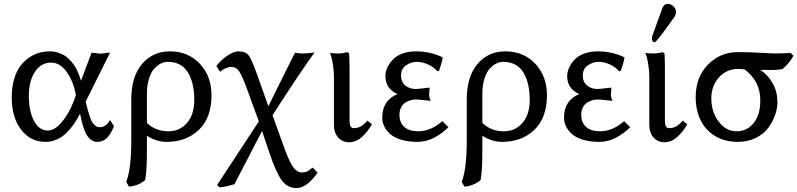

<svg xmlns="http://www.w3.org/2000/svg" viewBox="-20 -710 4087 984"><path d="M543 -92.8 543.9 -95.2 564 -63Q548.3 -23.4 528.3 -3.2Q508.3 17.1 478 17.1Q422.9 17.1 398.9 -88.9L390.1 -127.9V-127Q375.5 -98.1 358.4 -74Q341.3 -49.8 319.6 -28.3Q297.9 -6.8 270.5 5.1Q243.2 17.1 213.9 17.1Q135.7 17.1 87.9 -45.9Q40 -108.9 40 -211.9Q40 -263.7 52.5 -305.2Q64.9 -346.7 84.7 -372.6Q104.5 -398.4 130.6 -415.8Q156.7 -433.1 182.4 -439.9Q208 -446.8 233.9 -446.8Q258.3 -446.8 279.8 -439.5Q301.3 -432.1 315.9 -422.4Q330.6 -412.6 344.2 -396Q357.9 -379.4 365.2 -367.9Q372.6 -356.4 380.1 -338.1Q387.7 -319.8 389.4 -314Q391.1 -308.1 395 -295.9Q422.4 -370.1 449.2 -439.9Q456.1 -439.9 472.4 -437.5Q488.8 -435.1 495.1 -435.1Q502.9 -435.1 517.1 -437.5Q531.2 -439.9 543.9 -439.9L418.9 -189Q425.3 -161.6 430.2 -144.3Q435.1 -127 441.7 -108.6Q448.2 -90.3 454.8 -80.6Q461.4 -70.8 470.7 -64.5Q480 -58.1 491.2 -58.1Q522.5 -58.1 543 -92.8ZM225.1 -41Q264.6 -41 305.4 -95.2Q346.2 -149.4 369.1 -223.1Q354 -298.8 320.1 -344Q286.1 -389.2 241.2 -389.2Q190.9 -389.2 159.4 -342.3Q127.9 -295.4 127.9 -219.2Q127.9 -140.1 154.3 -90.6Q180.7 -41 225.1 -41Z M724.6 208V211.9Q708.5 227.5 683.6 236.8Q658.7 246.1 640.6 246.1L627 222.2Q652.8 156.2 652.8 11.2V-199.2Q652.8 -317.4 707.8 -382.1Q762.7 -446.8 850.6 -446.8Q944.3 -446.8 1004.2 -383.1Q1064 -319.3 1064 -221.2Q1064 -106.9 999.5 -44.9Q935.1 17.1 834 17.1Q782.2 17.1 732.9 -14.2V61Q732.9 165.5 724.6 208ZM975.6 -198.2Q975.6 -287.1 942.1 -340.1Q908.7 -393.1 838.9 -393.1Q821.3 -393.1 804 -384.3Q786.6 -375.5 770 -357.4Q753.4 -339.4 743.2 -305.4Q732.9 -271.5 732.9 -227.1V-80.1Q777.3 -37.1 842.8 -37.1Q901.4 -37.1 938.5 -80.1Q975.6 -123 975.6 -198.2Z M1163.6 -367.2Q1153.3 -367.2 1136 -359.9Q1118.7 -352.5 1107.9 -341.8L1088.9 -372.1Q1111.3 -400.9 1144 -423.8Q1176.8 -446.8 1202.6 -446.8Q1239.7 -446.8 1255.6 -424.6Q1271.5 -402.3 1297.4 -328.6Q1305.2 -306.6 1309.6 -293.9L1355.5 -165V-166Q1377.4 -210.9 1423.6 -303Q1469.7 -395 1491.7 -439.9Q1512.7 -436 1530.8 -436Q1542.5 -436 1557.6 -437.3Q1572.8 -438.5 1582 -439.5L1591.8 -440.9Q1516.1 -336.4 1376.5 -119.1L1442.9 64Q1467.8 129.4 1486.6 151.6Q1505.4 173.8 1524.9 173.8Q1543.5 173.8 1554.2 168.5Q1564.9 163.1 1582.5 148.9L1607.9 174.8Q1552.2 253.9 1499.5 253.9Q1452.1 253.9 1422.9 212.6Q1393.6 171.4 1359.9 70.8L1322.8 -39.1V-38.1Q1299.8 6.3 1252.2 97.9Q1204.6 189.5 1181.6 233.9Q1126.5 250 1104.5 250L1092.8 237.8L1306.6 -87.9Q1296.4 -115.2 1276.4 -169.9Q1256.3 -224.6 1246.6 -252Q1222.2 -319.3 1206.3 -343.3Q1190.4 -367.2 1163.6 -367.2Z M1759.3 -442.9 1769.5 -436Q1771.5 -397.9 1771.5 -342.8V-90.8Q1771.5 -71.3 1776.6 -62.3Q1781.7 -53.2 1794.4 -53.2Q1832 -53.2 1862.3 -91.8L1886.2 -73.2Q1865.2 -35.6 1835 -8.3Q1804.7 19 1769.5 19Q1734.9 19 1713.1 -5.4Q1691.4 -29.8 1691.4 -70.8V-321.8Q1691.4 -344.7 1686 -380.1Q1680.7 -415.5 1671.4 -439Q1684.6 -436 1712.4 -436Q1737.8 -436 1759.3 -442.9Z M2114.3 -393.1Q2085.4 -392.1 2060.3 -374.8Q2035.2 -357.4 2035.2 -323.2Q2035.2 -290.5 2056.6 -272.2Q2078.1 -253.9 2111.3 -253.9Q2123 -253.9 2150.1 -257.6Q2177.2 -261.2 2182.1 -261.2Q2182.1 -254.9 2180.7 -244.1Q2179.2 -233.4 2179.2 -226.1Q2179.2 -212.9 2187 -192.9Q2128.4 -200.2 2112.3 -200.2Q2098.6 -200.2 2085.2 -196.5Q2071.8 -192.9 2058.1 -184.6Q2044.4 -176.3 2035.9 -160.2Q2027.3 -144 2027.3 -122.1Q2027.3 -81.1 2052.5 -59.1Q2077.6 -37.1 2123 -37.1Q2187 -37.1 2247.1 -88.9L2278.3 -58.1Q2248.5 -27.8 2207.3 -5.4Q2166 17.1 2119.1 17.1Q2072.3 17.1 2036.1 6.1Q2000 -4.9 1979.5 -23.2Q1959 -41.5 1949 -62.7Q1939 -84 1939 -106.9Q1939 -195.3 2017.1 -228Q1955.1 -254.9 1955.1 -320.8Q1955.1 -334.5 1959.7 -350.1Q1964.4 -365.7 1976.1 -383.3Q1987.8 -400.9 2004.6 -414.8Q2021.5 -428.7 2049.3 -437.7Q2077.1 -446.8 2111.3 -446.8Q2185.5 -446.8 2249 -416Q2245.6 -392.1 2230 -346.2L2221.2 -345.2Q2202.1 -367.2 2173.1 -380.1Q2144 -393.1 2114.3 -393.1Z M2443.8 208V211.9Q2427.7 227.5 2402.8 236.8Q2377.9 246.1 2359.9 246.1L2346.2 222.2Q2372.1 156.2 2372.1 11.2V-199.2Q2372.1 -317.4 2427 -382.1Q2481.9 -446.8 2569.8 -446.8Q2663.6 -446.8 2723.4 -383.1Q2783.2 -319.3 2783.2 -221.2Q2783.2 -106.9 2718.8 -44.9Q2654.3 17.1 2553.2 17.1Q2501.5 17.1 2452.1 -14.2V61Q2452.1 165.5 2443.8 208ZM2694.8 -198.2Q2694.8 -287.1 2661.4 -340.1Q2627.9 -393.1 2558.1 -393.1Q2540.5 -393.1 2523.2 -384.3Q2505.9 -375.5 2489.3 -357.4Q2472.7 -339.4 2462.4 -305.4Q2452.1 -271.5 2452.1 -227.1V-80.1Q2496.6 -37.1 2562 -37.1Q2620.6 -37.1 2657.7 -80.1Q2694.8 -123 2694.8 -198.2Z M3045.9 -393.1Q3017.1 -392.1 2991.9 -374.8Q2966.8 -357.4 2966.8 -323.2Q2966.8 -290.5 2988.3 -272.2Q3009.8 -253.9 3043 -253.9Q3054.7 -253.9 3081.8 -257.6Q3108.9 -261.2 3113.8 -261.2Q3113.8 -254.9 3112.3 -244.1Q3110.8 -233.4 3110.8 -226.1Q3110.8 -212.9 3118.7 -192.9Q3060.1 -200.2 3043.9 -200.2Q3030.3 -200.2 3016.8 -196.5Q3003.4 -192.9 2989.7 -184.6Q2976.1 -176.3 2967.5 -160.2Q2959 -144 2959 -122.1Q2959 -81.1 2984.1 -59.1Q3009.3 -37.1 3054.7 -37.1Q3118.7 -37.1 3178.7 -88.9L3210 -58.1Q3180.2 -27.8 3138.9 -5.4Q3097.7 17.1 3050.8 17.1Q3003.9 17.1 2967.8 6.1Q2931.6 -4.9 2911.1 -23.2Q2890.6 -41.5 2880.6 -62.7Q2870.6 -84 2870.6 -106.9Q2870.6 -195.3 2948.7 -228Q2886.7 -254.9 2886.7 -320.8Q2886.7 -334.5 2891.4 -350.1Q2896 -365.7 2907.7 -383.3Q2919.4 -400.9 2936.3 -414.8Q2953.1 -428.7 2981 -437.7Q3008.8 -446.8 3043 -446.8Q3117.2 -446.8 3180.7 -416Q3177.2 -392.1 3161.6 -346.2L3152.8 -345.2Q3133.8 -367.2 3104.7 -380.1Q3075.7 -393.1 3045.9 -393.1Z M3375.5 -442.9 3385.7 -436Q3387.7 -397.9 3387.7 -342.8V-90.8Q3387.7 -71.3 3392.8 -62.3Q3397.9 -53.2 3410.6 -53.2Q3448.2 -53.2 3478.5 -91.8L3502.4 -73.2Q3481.4 -35.6 3451.2 -8.3Q3420.9 19 3385.7 19Q3351.1 19 3329.3 -5.4Q3307.6 -29.8 3307.6 -70.8V-321.8Q3307.6 -344.7 3302.2 -380.1Q3296.9 -415.5 3287.6 -439Q3300.8 -436 3328.6 -436Q3354 -436 3375.5 -442.9ZM3402.8 -689.9Q3418.5 -689.9 3431.6 -677.5Q3444.8 -665 3444.8 -647.9Q3444.8 -641.6 3438.5 -626Q3433.1 -618.7 3419.2 -599.1Q3405.3 -579.6 3393.6 -563.5Q3381.8 -547.4 3368.9 -530.3Q3356 -513.2 3346.9 -503.2Q3337.9 -493.2 3334.5 -493.2Q3328.6 -493.2 3324.7 -499Q3320.8 -504.9 3320.8 -513.2Q3320.8 -519 3322.8 -524.9L3374.5 -668Q3382.3 -689.9 3402.8 -689.9Z M3993.2 -358.9V-356.9Q3966.8 -351.1 3929.2 -351.1Q3891.6 -351.1 3876.5 -352.1Q3916.5 -325.2 3940.4 -282.5Q3964.4 -239.7 3964.4 -186Q3964.4 -154.8 3952.6 -121.1Q3940.9 -87.4 3918 -55.7Q3895 -23.9 3854 -3.4Q3813 17.1 3761.2 17.1Q3693.8 17.1 3644.3 -13.2Q3594.7 -43.5 3570.1 -95Q3545.4 -146.5 3545.4 -211.9Q3545.4 -314.5 3608.2 -378.7Q3670.9 -442.9 3761.2 -442.9Q3816.4 -442.9 3876.5 -439.5Q3936.5 -436 3955.6 -436Q3992.7 -436 4031.2 -439L4046.4 -424.8Q4029.3 -390.1 3993.2 -358.9ZM3763.2 -356.9Q3703.6 -356.9 3664.6 -313.2Q3625.5 -269.5 3625.5 -206.1Q3625.5 -136.2 3663.3 -86.7Q3701.2 -37.1 3754.4 -37.1Q3808.6 -37.1 3842.5 -79.3Q3876.5 -121.6 3876.5 -193.8Q3876.5 -244.6 3857.4 -283.2Q3838.4 -321.8 3795.4 -355V-354Q3778.8 -356.9 3763.2 -356.9Z"/></svg>

Font: Linear Smooth Low Contrast
Style: Regular
Weight: 500
Designer: Philipp H. Poll, Flanker
Foundry: Philipp H. Poll, reworked by Flanker
Version: Version 1.010 | FøM Fix